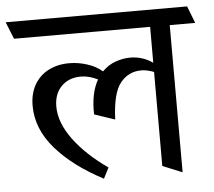

<svg xmlns="http://www.w3.org/2000/svg" viewBox="-73 -632 816 733"><g transform="rotate(-5 335.5 -265.5)"><path d="M695.3 -514.2H597.7V49.8L522.5 19V-341.3Q495.6 -351.6 474.1 -351.6Q425.3 -351.6 394 -313Q362.8 -274.4 358.9 -173.3L280.3 -199.7Q277.8 -280.8 307.1 -331.5Q272.9 -348.1 242.7 -348.1Q195.8 -348.1 167.5 -319.3Q139.2 -290.5 139.2 -242.2Q139.2 -180.7 187 -115.7Q234.9 -50.8 317.4 6.8L296.4 47.9Q181.2 -12.2 115.2 -88.4Q49.3 -164.6 49.3 -252.4Q49.3 -299.3 68.8 -333.3Q88.4 -367.2 123 -385Q157.7 -402.8 202.6 -402.8Q236.8 -402.8 271 -391.8Q305.2 -380.9 328.6 -360.4Q352.1 -384.3 380.9 -394Q409.7 -403.8 436 -403.8Q483.9 -403.8 522.5 -376.5V-514.2H1L-25.4 -579.6H669.9Z"/></g></svg>

Font: Vesper Libre
Style: Regular
Weight: 400
Designer: Robert Keller & Kimya Gandhi
Foundry: Mota Italic
Version: Version 1.058